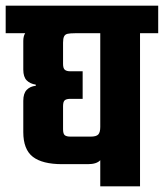

<svg xmlns="http://www.w3.org/2000/svg" viewBox="-40 -656 577 676"><path d="M42 -512Q42 -545 68 -553Q94 -561 136 -561L224 -539Q207 -539 198 -537Q189 -535 185.5 -527.5Q182 -520 182 -506V-431Q182 -416 188 -410.5Q194 -405 208 -405H251V-308H208Q194 -308 188 -303Q182 -298 182 -282V-201Q182 -185 188 -180Q194 -175 208 -175H279Q299 -175 306 -182.5Q313 -190 313 -209L326 -134Q326 -107 313.5 -92.5Q301 -78 269 -78H179Q109 -78 75.5 -104Q42 -130 42 -191V-301Q42 -327 54 -339.5Q66 -352 86 -354V-358Q66 -361 54 -373Q42 -385 42 -411ZM-20 -636H517V-539H-20ZM313 -592H453V0H313Z"/></svg>

Font: Teko Light SemiBold
Style: Regular
Weight: 600
Version: Version 2.000;gftools[0.9.28.dev9+g7d2139d.d20230707]